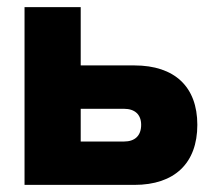

<svg xmlns="http://www.w3.org/2000/svg" viewBox="-20 -520 610 540"><path d="M49 0H358C471 0 535 -61 535 -169C535 -276 471 -336 358 -336H207V-500H49ZM207 -122V-214H329C359 -214 377 -198 377 -169C377 -138 359 -122 329 -122Z"/></svg>

Font: LT Wave Alt Black
Style: Regular
Weight: 900
Designer: Daniel Lyons
Version: Version 2.5 (Glyphs App)